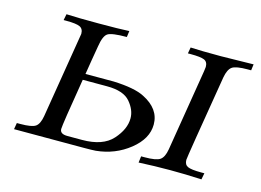

<svg xmlns="http://www.w3.org/2000/svg" viewBox="-67 -546 900 663"><g transform="rotate(15 383.0 -215.0)"><path d="M24.9 0 28.8 -22.9H41Q83 -22.9 95.9 -32.5Q108.9 -42 113.8 -70.8Q163.6 -372.6 164.1 -377.9Q164.1 -396 151.1 -402.1Q138.2 -408.2 103 -408.2H92.8L97.2 -430.2Q136.2 -428.2 212.9 -428.2Q286.1 -428.2 321.8 -430.2L318.8 -408.2Q264.6 -408.2 250.7 -398.7Q236.8 -389.2 231 -351.1Q228 -335 222.4 -300.5Q216.8 -266.1 213.9 -248H314.9Q390.1 -245.1 424.8 -227.1Q486.8 -196.3 486.8 -140.1Q486.8 -89.4 435.8 -48.6Q384.8 -7.8 316.9 -1Q302.7 0 274.9 0ZM182.1 -43Q182.1 -24.9 209 -24.9H261.2Q335.4 -24.9 369.6 -63Q403.8 -101.1 403.8 -140.1Q403.8 -169.9 379.9 -198Q356 -226.1 296.9 -226.1H210Q182.1 -58.1 182.1 -43ZM470.2 0 473.1 -22.9H484.9Q526.9 -22.9 540.5 -32.5Q554.2 -42 559.1 -70.8L606.9 -362.8Q608.9 -375 608.9 -378.9Q608.9 -397 595.9 -402.6Q583 -408.2 546.9 -408.2H537.1L541 -430.2Q577.1 -428.2 648.9 -428.2L766.1 -430.2L763.2 -408.2H751Q709 -408.2 695.6 -398.7Q682.1 -389.2 676.8 -359.9Q627 -61 627 -51.8Q627 -34.7 639.4 -28.8Q651.9 -22.9 688 -22.9H699.2L694.8 0Q637.7 -2.9 582 -2.9Q527.3 -2.9 470.2 0Z"/></g></svg>

Font: CMU Serif Extra
Style: RomanSlanted
Weight: 500
Italic angle: -9.46001°
Version: Version 0.7.0